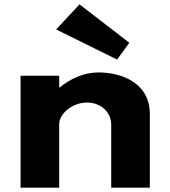

<svg xmlns="http://www.w3.org/2000/svg" viewBox="-20 -860 781 880"><path d="M572.7 -664 516.7 -587 237.3 -725 344.5 -840ZM251.3 0H74.3V-513H251.3V-459H253.7C302.1 -499 363.8 -528 431.6 -528C535.7 -528 666.7 -481 666.7 -338V0H489.7V-290C489.7 -341 447.3 -390 378.4 -390C314.2 -390 251.3 -341 251.3 -290Z"/></svg>

Font: Hussar
Style: BdSuprExt
Weight: 700
Foundry: Cannot Into Space Fonts
Version: Version 2.00